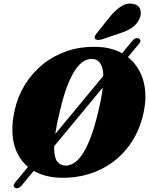

<svg xmlns="http://www.w3.org/2000/svg" viewBox="-20 -974 827 1066"><path d="M63.5 68.5Q56 64.5 56 56.5Q56 48.5 63.5 39.5L717.5 -750.5Q724.5 -759 733.8 -761.5Q743 -764 751 -760Q759 -755.5 759.5 -748Q760 -740.5 753 -732.5L98 58.5Q90.5 67.5 81.2 70.2Q72 73 63.5 68.5ZM508 -714Q585.5 -713.5 643 -685.8Q700.5 -658 736.2 -608.8Q772 -559.5 783 -493Q794 -426.5 777 -347.5Q757 -256.5 712.8 -188.2Q668.5 -120 607.2 -74.8Q546 -29.5 473.2 -7.5Q400.5 14.5 323.5 13Q245.5 12 187.5 -15Q129.5 -42 94.8 -91.8Q60 -141.5 51.2 -211.2Q42.5 -281 62.5 -367Q80 -442 119.5 -505.5Q159 -569 217 -616.2Q275 -663.5 348.5 -689.2Q422 -715 508 -714ZM343.5 -54.5Q364 -54 387 -66.8Q410 -79.5 433.8 -112.8Q457.5 -146 481 -205.2Q504.5 -264.5 526 -356Q540.5 -416.5 547.2 -462.2Q554 -508 554 -541.5Q554 -578.5 546.5 -601Q539 -623.5 525.8 -634.5Q512.5 -645.5 494 -646.5Q471 -648.5 447.2 -635.5Q423.5 -622.5 400.5 -589.8Q377.5 -557 355.2 -500.8Q333 -444.5 313 -359.5Q295.5 -289 288 -238Q280.5 -187 280.5 -152Q281 -98.5 297.8 -77Q314.5 -55.5 343.5 -54.5ZM593 -884.5Q624 -921 655 -940.2Q686 -959.5 719 -952.5Q750 -947 758.5 -921.5Q767 -896 754.5 -870.5Q740.5 -839 713.8 -820.8Q687 -802.5 645.5 -789L544.5 -755Q533 -751.5 522 -752.5Q511 -753.5 507.5 -760Q503.5 -768 508.2 -776.8Q513 -785.5 521.5 -795Z"/></svg>

Font: Fraunces Black
Style: Italic
Weight: 900
Italic angle: -16°
Version: Version 1.000;[b76b70a41]